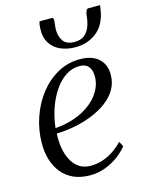

<svg xmlns="http://www.w3.org/2000/svg" viewBox="-116 -830 698 911"><g transform="rotate(-15 233.0 -374.0)"><path d="M399 -83.5Q383 -62.5 355 -40.8Q327 -19 290.5 -4.8Q254 9.5 213 9.5Q166.5 9.5 131.8 -6.2Q97 -22 74.2 -50.5Q51.5 -79 40.2 -116.2Q29 -153.5 29.5 -196.5Q30 -262.5 51 -323.2Q72 -384 109.2 -431.8Q146.5 -479.5 196.8 -507.5Q247 -535.5 306.5 -535.5Q347 -535.5 374.5 -522Q402 -508.5 416 -484.2Q430 -460 430 -428Q430 -387.5 411.2 -355.2Q392.5 -323 359.8 -298.8Q327 -274.5 285.8 -258Q244.5 -241.5 199.2 -232.8Q154 -224 110 -223Q108 -189.5 113 -156Q118 -122.5 131.8 -94.8Q145.5 -67 169 -50.2Q192.5 -33.5 227 -33.5Q255.5 -33.5 282.8 -41.8Q310 -50 336 -66.8Q362 -83.5 386 -108.5ZM296 -504.5Q260 -504.5 228.5 -483.8Q197 -463 172.5 -426.8Q148 -390.5 132.2 -344.8Q116.5 -299 111 -249.5Q154 -252.5 191.5 -263.8Q229 -275 259 -293Q289 -311 310.5 -334Q332 -357 343.5 -383.5Q355 -410 355 -438Q355 -469.5 340.5 -487Q326 -504.5 296 -504.5ZM229.5 -758.5Q235 -758.5 236.2 -752.5Q237.5 -746.5 237 -738Q236.5 -730.5 235.2 -721Q234 -711.5 233.5 -703.5Q232.5 -670.5 248.2 -645.8Q264 -621 305 -621Q336 -621 354 -635.8Q372 -650.5 380.8 -674.5Q389.5 -698.5 392 -727Q393 -738 397 -748.2Q401 -758.5 409 -758.5H466Q465.5 -755 465 -749.5Q464.5 -744 462 -730.5Q450 -663.5 406.5 -629.5Q363 -595.5 302.5 -595.5Q263.5 -595.5 231 -609.2Q198.5 -623 179.8 -652Q161 -681 163.5 -726Q163.5 -734 164.8 -742.2Q166 -750.5 168.5 -758.5Z"/></g></svg>

Font: Merriweather 96pt Light
Style: Italic
Weight: 300
Italic angle: -7.8°
Version: Version 2.101